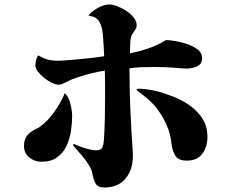

<svg xmlns="http://www.w3.org/2000/svg" viewBox="-20 -796 1040 857"><path d="M302 -280Q302 -246 296.5 -210Q291 -174 276 -143Q261 -112 234 -93Q207 -74 165 -74Q134 -74 110.5 -93.5Q87 -113 87 -145Q87 -191 129 -214Q136 -219 143.5 -222Q151 -225 158 -230Q193 -255 223 -297.5Q253 -340 269 -380Q286 -365 294 -333.5Q302 -302 302 -280ZM882 -537Q882 -510 860 -500Q838 -490 815 -490Q801 -490 786 -491.5Q771 -493 756 -494Q710 -497 664 -497Q637 -497 610.5 -496Q584 -495 558 -491V-480Q558 -392 562 -304Q566 -216 572 -128Q573 -121 573 -113.5Q573 -106 573 -98Q573 -38 540 1.5Q507 41 445 41Q417 41 407 23.5Q397 6 393 -18Q390 -38 376.5 -59.5Q363 -81 346.5 -100.5Q330 -120 318 -133.5Q306 -147 306 -149Q306 -153 312 -153Q322 -148 340.5 -141Q359 -134 378 -129.5Q397 -125 408 -125Q432 -125 437.5 -140Q443 -155 444 -174Q447 -221 448 -268Q449 -315 449 -361Q449 -391 449 -421Q449 -451 448 -481Q422 -477 389 -469Q356 -461 325 -450.5Q294 -440 270 -427Q263 -423 256.5 -420.5Q250 -418 241 -418Q229 -418 211.5 -426.5Q194 -435 177.5 -448Q161 -461 149.5 -476Q138 -491 138 -504Q138 -528 150 -549Q173 -536 192 -530.5Q211 -525 237 -525Q257 -525 276 -527Q295 -529 314 -530Q347 -533 380 -536.5Q413 -540 445 -545Q444 -570 442.5 -594Q441 -618 439 -642Q437 -674 424 -698Q411 -722 375 -726Q388 -745 416.5 -760.5Q445 -776 468 -776Q483 -776 504 -768Q525 -760 544.5 -747Q564 -734 577 -717.5Q590 -701 590 -684Q590 -673 584 -664Q578 -655 572 -646Q562 -632 561.5 -604Q561 -576 560 -558Q602 -566 643.5 -580.5Q685 -595 721 -617Q738 -617 764.5 -612.5Q791 -608 818 -598.5Q845 -589 863.5 -574Q882 -559 882 -537ZM906 -186Q906 -141 883.5 -110Q861 -79 813 -79Q775 -79 761.5 -103Q748 -127 745 -158Q742 -188 732.5 -215.5Q723 -243 709 -268Q685 -310 660 -335Q635 -360 597 -388Q595 -390 592.5 -391.5Q590 -393 590 -395Q589 -398 592.5 -399Q596 -400 597 -400Q619 -400 641 -396.5Q663 -393 684 -388Q721 -378 760 -362Q799 -346 832 -321.5Q865 -297 885.5 -263.5Q906 -230 906 -186Z"/></svg>

Font: Kaisei Tokumin ExtraBold
Style: Regular
Weight: 800
Designer: Font-Kai, 金井和夫
Foundry: KAZUO KANAI
Version: Version 5.003